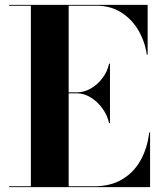

<svg xmlns="http://www.w3.org/2000/svg" viewBox="-20 -770 668 790"><path d="M429 -263Q421.5 -296.5 401 -324.5Q380.5 -352.5 353 -369.2Q325.5 -386 297 -386H262.5V-3.5H367Q435.5 -3.5 483.5 -32.5Q531.5 -61.5 559 -111.5Q586.5 -161.5 594 -225H597.5V0H17.5V-3.5H107V-746.5H17.5V-750H587.5V-545H584Q576.5 -598.5 549.8 -644.5Q523 -690.5 479.2 -718.5Q435.5 -746.5 377 -746.5H262.5V-390H297Q325.5 -390 353 -405.5Q380.5 -421 401 -447.8Q421.5 -474.5 429 -508H432.5V-263Z"/></svg>

Font: Bodoni* 48pt
Style: Bold
Weight: 700
Version: Version 2.3